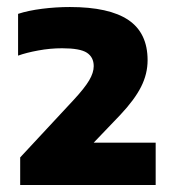

<svg xmlns="http://www.w3.org/2000/svg" viewBox="-20 -835 500 547"><path d="M37.5 -308V-386.5L190 -550.5Q221 -584 234 -606Q247 -628 247 -646.5Q247 -672 227.5 -684.8Q208 -697.5 157 -697.5Q123 -697.5 89 -691.2Q55 -685 31.5 -676.5V-795.5Q60.5 -805 100 -810Q139.5 -815 179 -815Q291 -815 345.8 -778Q400.5 -741 400.5 -663.5Q400.5 -624.5 382 -587.8Q363.5 -551 322.5 -507.5L210.5 -390.5L214 -428.5H423.5V-308Z"/></svg>

Font: Encode Sans SemiExpanded ExtraBold
Style: Regular
Weight: 800
Width: 6
Designer: Multiple Designers
Foundry: Impallari Type
Version: Version 3.002